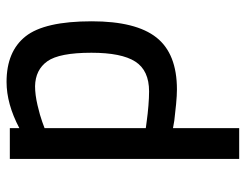

<svg xmlns="http://www.w3.org/2000/svg" viewBox="-102 -638 750 586"><g transform="rotate(90 273.0 -345.0)"><path d="M465 -700V0H371V-29Q297 10 230 10Q137 10 91 -48Q45 -106 45 -250Q45 -385 94.5 -447.5Q144 -510 253 -510Q271 -510 297.5 -507.5Q324 -505 348 -502L371 -498V-700ZM243 -77Q269 -77 301 -84.5Q333 -92 352 -99L371 -106V-415Q370 -415 348.5 -418Q327 -421 302.5 -423Q278 -425 259 -425Q195 -425 168 -383Q141 -341 141 -249Q141 -151 167 -114.5Q193 -78 243 -77Z"/></g></svg>

Font: TypoPRO Titillium Text
Style: 600 wt
Weight: 600
Designer: Accademia di Belle Arti di Urbino and others
Foundry: Accademia di Belle Arti di Urbino and others.
Version: Version 25.000